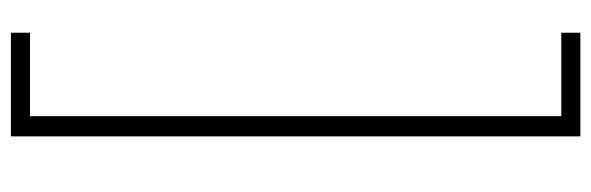

<svg xmlns="http://www.w3.org/2000/svg" viewBox="-386 -454 1084 352"><g transform="rotate(90 156.0 -278.0)"><path d="M40 244V209H193V-765H40V-800H230V244Z"/></g></svg>

Font: Noto Sans Malayalam ExtraCondensed ExtraLight
Style: Regular
Weight: 200
Width: 2
Designer: Jelle Bosma - Monotype Design Team
Foundry: Monotype Imaging Inc.
Version: Version 2.104; ttfautohint (v1.8.4.7-5d5b)